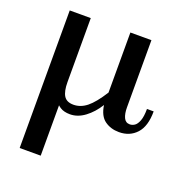

<svg xmlns="http://www.w3.org/2000/svg" viewBox="-130 -581 891 943"><g transform="rotate(20 316.0 -109.5)"><path d="M392 -90Q364 -45 327 -17.5Q290 10 250 10Q218 10 198 -3Q178 -16 166 -37Q154 -58 149.5 -84Q145 -110 145 -135H75V-469H185V-135Q185 -87 199.5 -63.5Q214 -40 250 -40Q287 -40 319.5 -66Q352 -92 392 -155ZM185 -268V250H75V-268ZM506 10Q463 10 431.5 -12.5Q400 -35 392 -90V-469H502V-118Q502 -85 511.5 -64.5Q521 -44 543 -44Q556 -44 568 -52Q580 -60 588.5 -82Q597 -104 597 -144H632Q632 -66 597 -28Q562 10 506 10Z"/></g></svg>

Font: Brygada 1918 SemiBold
Style: Regular
Weight: 600
Designer: Mateusz Machalski | Borys Kosmynka | Przemek Hoffer
Foundry: NIEPODLEGLA 2018
Version: Version 3.006